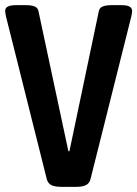

<svg xmlns="http://www.w3.org/2000/svg" viewBox="-21 -722 532 744"><path d="M215 2Q191 2 177.5 -5Q164 -12 160 -29L2 -659Q-1 -675 -1 -680Q-1 -702 40 -702H80Q99 -702 112 -697.5Q125 -693 128 -679L244 -136H248L362 -679Q365 -693 378.5 -697.5Q392 -702 409 -702H450Q472 -702 481.5 -696Q491 -690 491 -680Q491 -677 490.5 -673Q490 -669 488 -659L330 -29Q326 -12 312.5 -5Q299 2 275 2Z"/></svg>

Font: Asap Condensed SemiBold
Style: Regular
Weight: 600
Width: 3
Designer: Pablo Cosgaya
Foundry: Omnibus-Type
Version: Version 3.001; ttfautohint (v1.8.4.7-5d5b)